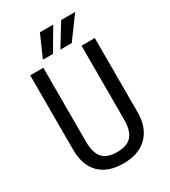

<svg xmlns="http://www.w3.org/2000/svg" viewBox="-217 -1008 997 1125"><g transform="rotate(-30 281.0 -445.5)"><path d="M500.5 -710.9V-205.6Q499.5 -104.5 441.9 -47.4Q384.8 9.8 280.3 9.8Q175.8 9.8 120.1 -45.9Q64.5 -101.6 63.5 -205.6V-710.9H152.3V-209Q152.3 -136.7 182.6 -101.6Q212.9 -66.4 281.2 -66.4Q349.6 -66.4 379.9 -101.6Q410.2 -136.7 410.6 -209V-710.9ZM238.8 -900.9H329.1L241.7 -752.9H173.8ZM382.8 -900.9H477.5L368.7 -752.9H292Z"/></g></svg>

Font: RobotoCondensed-Regular
Style: Regular
Weight: 400
Designer: Google
Version: Version 2.001201; 2014